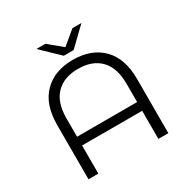

<svg xmlns="http://www.w3.org/2000/svg" viewBox="-194 -1050 1189 1218"><g transform="rotate(-30 400.5 -440.5)"><path d="M436 -757H364L235 -881H301L400 -799L499 -881H565ZM400 -706Q536 -706 614.5 -626.5Q693 -547 693 -397V0H620V-206H180V0H108V-397Q108 -547 186.5 -626.5Q265 -706 400 -706ZM180 -270H620V-404Q620 -521 562 -580.5Q504 -640 400 -640Q296 -640 238 -580.5Q180 -521 180 -404Z"/></g></svg>

Font: mBank
Style: Regular
Weight: 400
Designer: Julieta Ulanovsky
Foundry: Julieta Ulanovsky
Version: Version 7.200;PS 007.200;hotconv 1.0.88;makeotf.lib2.5.64775